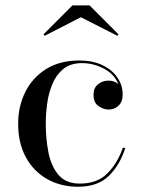

<svg xmlns="http://www.w3.org/2000/svg" viewBox="-20 -700 548 730"><path d="M287.5 -634.5 150 -564 145.5 -569.5 255.5 -679.5H320.5L430.5 -569.5L426 -564ZM456.5 -138Q437 -74.5 394.8 -32.2Q352.5 10 277 10Q211.5 10 160 -18.8Q108.5 -47.5 78.8 -101.2Q49 -155 49 -230Q49 -295 75.8 -349.5Q102.5 -404 154.5 -437Q206.5 -470 282 -470Q333 -470 369.8 -452.2Q406.5 -434.5 426.5 -405Q446.5 -375.5 446.5 -340.5Q446.5 -313.5 431 -298.5Q415.5 -283.5 392.5 -283.5Q374 -283.5 354.8 -296.5Q335.5 -309.5 335.5 -339.5Q335.5 -366 352.8 -379.8Q370 -393.5 392.5 -393.5Q415.5 -393.5 430 -380Q414.5 -418.5 374.8 -439.2Q335 -460 292 -460Q248 -460 220.8 -437.8Q193.5 -415.5 179 -380.2Q164.5 -345 159.2 -305.2Q154 -265.5 154 -230Q154 -173 164.2 -120.5Q174.5 -68 202.5 -35Q230.5 -2 283.5 -2Q349.5 -2 388 -40.5Q426.5 -79 447 -138Z"/></svg>

Font: Bodoni* 24pt
Style: Regular
Weight: 400
Version: Version 2.3